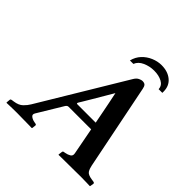

<svg xmlns="http://www.w3.org/2000/svg" viewBox="-208 -968 1135 1135"><g transform="rotate(45 359.5 -401.0)"><path d="M353 -691Q362 -727 385.5 -752Q409 -777 441 -790.5Q473 -804 505 -804Q558 -804 591 -776.5Q624 -749 624 -702V-691H593Q592 -720 564.5 -735Q537 -750 497 -750Q460 -750 426.5 -735Q393 -720 382 -691ZM633 -91Q637 -70 646.5 -54.5Q656 -39 692 -34L706 -32Q709 -32 712.5 -30Q716 -28 716 -23L712 0L710 2Q710 2 686.5 1Q663 0 634 0Q621 0 591 0.5Q561 1 528.5 1Q496 1 473 1.5Q450 2 450 2L448 0L451 -23Q452 -31 458 -32L469 -34Q487 -37 501 -45.5Q515 -54 511 -73L479 -241H290Q279 -241 271 -227L178 -73Q168 -57 181 -47Q194 -37 212 -34L223 -32Q230 -31 230 -23L227 0L225 2Q225 2 211 1.5Q197 1 176.5 1Q156 1 135.5 0.5Q115 0 101 0Q82 0 62 0.5Q42 1 28.5 1.5Q15 2 15 2L13 0L15 -23Q15 -28 18.5 -30Q22 -32 25 -32L39 -34Q75 -39 94 -57.5Q113 -76 124 -95L444 -627Q455 -645 469 -651.5Q483 -658 491 -658Q508 -658 515 -650.5Q522 -643 525 -627ZM316 -288H470Q462 -330 456 -360Q450 -390 444 -421Q438 -452 429 -494Q415 -470 395.5 -437Q376 -404 357.5 -372.5Q339 -341 326.5 -320.5Q314 -300 314 -300Q307 -288 316 -288Z"/></g></svg>

Font: Libertinus Serif Semibold Italic
Style: Regular
Weight: 600
Italic angle: -11.5°
Designer: Philipp H. Poll, Khaled Hosny
Foundry: Caleb Maclennan
Version: Version 7.051;RELEASE